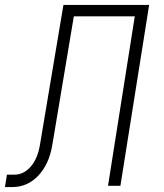

<svg xmlns="http://www.w3.org/2000/svg" viewBox="-40 -750 660 775"><path d="M-20 5 -12 -45H18Q56 -45 84 -77.5Q112 -110 121 -164L216 -730H562L446 0H396L504 -684H258L171 -164Q158 -87 114.5 -41Q71 5 10 5Z"/></svg>

Font: NKDuy Mono Thin
Style: Italic
Weight: 100
Italic angle: -9°
Monospace: yes
Designer: NKDuy
Foundry: NKDuy
Version: Version 2.251; ttfautohint (v1.8.4.7-5d5b)